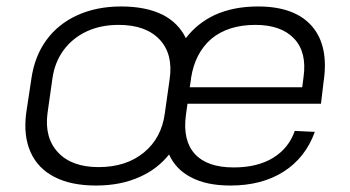

<svg xmlns="http://www.w3.org/2000/svg" viewBox="-20 -567 1084 594"><path d="M277 7Q200 7 148.5 -19.5Q97 -46 74.5 -96.5Q52 -147 61 -217L77 -323Q87 -393 123.5 -443Q160 -493 219.5 -520Q279 -547 355 -547Q432 -547 484 -521Q532 -496 555 -449Q590 -495 645 -521Q703 -547 778 -547Q892 -547 945 -486Q998 -425 981 -313L973 -246H560L555 -210Q545 -132 583 -90.5Q621 -49 703 -49Q776 -49 824.5 -78.5Q873 -108 892 -162L954 -159Q925 -79 857.5 -36Q790 7 693 7Q618 7 570 -19Q524 -43 503 -89Q467 -44 413 -20Q354 7 277 7ZM285 -50Q370 -50 425 -95Q480 -140 490 -217L505 -323Q516 -400 473.5 -445Q431 -490 347 -490Q291 -490 247.5 -469.5Q204 -449 176.5 -411.5Q149 -374 142 -323L127 -217Q117 -141 159.5 -95.5Q202 -50 285 -50ZM571 -325Q571 -324 571 -323L567 -297H915L919 -328Q930 -405 890 -447.5Q850 -490 770 -490Q686 -490 634 -447Q583 -403 571 -325Z"/></svg>

Font: Pathway Extreme 8pt Thin 12pt ExtraLight
Style: Italic
Weight: 250
Italic angle: -8°
Version: Version 1.001;gftools[0.9.26]